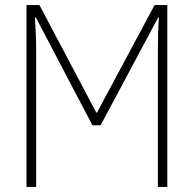

<svg xmlns="http://www.w3.org/2000/svg" viewBox="-20 -734 761 754"><path d="M84 0H122V-526C122 -595 120 -613 117 -665H121L343 -242H375L601 -665H604C601 -619 600 -594 600 -532V0H637V-714H587L361 -292H358L135 -714H84Z"/></svg>

Font: Noto Sans Condensed ExtraLight
Style: Regular
Weight: 200
Width: 3
Designer: Monotype Design Team
Foundry: Monotype Imaging Inc.
Version: Version 2.013